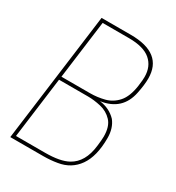

<svg xmlns="http://www.w3.org/2000/svg" viewBox="-185 -893 923 1006"><g transform="rotate(30 276.0 -390.0)"><path d="M230 0H31L133 -780H310Q504 -780 504 -627Q504 -589 493 -536Q469 -416 344 -398Q405 -390 444 -349Q475 -310 475 -250Q475 -140 432.5 -79.5Q390 -19 314 -7Q274 0 230 0ZM230 -20Q321 -20 368 -46Q437 -84 449 -188Q454 -228 454 -247Q454 -308 425.5 -338.5Q397 -369 355.5 -378.5Q314 -388 277 -388H102L54 -20ZM277 -408Q322 -408 364.5 -419Q407 -430 437.5 -464.5Q468 -499 478 -568Q479 -579 480 -586.5Q481 -594 482 -602.5Q483 -611 483 -625Q483 -688 441 -724Q399 -760 310 -760H151L105 -408Z"/></g></svg>

Font: Tanohe Sans Thin
Style: Italic
Weight: 100
Designer: Village Type and Design LLC & Cristiano Sobral
Foundry: Cooper Hewitt Smithsonian Design Museum
Version: Version 1.00;September 29, 2021;FontCreator 13.0.0.2655 64-b